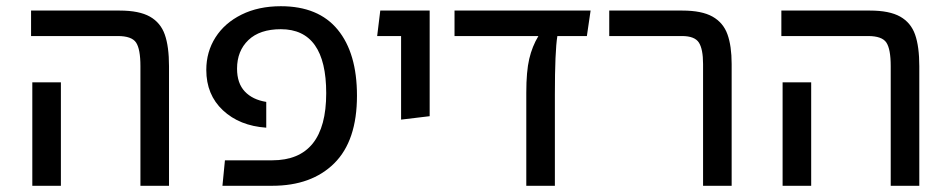

<svg xmlns="http://www.w3.org/2000/svg" viewBox="-20 -598 3059 618"><path d="M432 -385Q432 -440 418 -461Q404 -482 359 -482H80V-564H365Q428 -564 462.5 -544.5Q497 -525 510.5 -486.5Q524 -448 524 -385V0H432ZM84 -333H176V0H84Z M704 -82H856Q1030 -82 1030 -298Q1030 -504 884 -504Q816 -504 779.5 -469Q743 -434 743 -377Q743 -330 768 -303.5Q793 -277 837 -270V-187Q751 -193 697.5 -243Q644 -293 644 -373Q644 -431 673.5 -477.5Q703 -524 757.5 -551Q812 -578 884 -578Q1005 -578 1067 -502.5Q1129 -427 1129 -290Q1129 -145 1056 -72.5Q983 0 856 0H696Z M1271 -482H1194L1204 -564H1363V-224L1271 -213Z M1869 -482H1774Q1766 -433 1766 -294V0H1674V-300Q1674 -368 1683.5 -408.5Q1693 -449 1713 -482H1443V-564H1881Z M2243 -392Q2243 -440 2229.5 -461Q2216 -482 2175 -482H1941V-564H2176Q2239 -564 2273.5 -544.5Q2308 -525 2321.5 -487.5Q2335 -450 2335 -392V0H2243Z M2847 -385Q2847 -440 2833 -461Q2819 -482 2774 -482H2495V-564H2780Q2843 -564 2877.5 -544.5Q2912 -525 2925.5 -486.5Q2939 -448 2939 -385V0H2847ZM2499 -333H2591V0H2499Z"/></svg>

Font: Fira GO
Style: Regular
Weight: 400
Designer: Carrois Corporate
Foundry: Carrois Corporate GbR
Version: Version 0.300